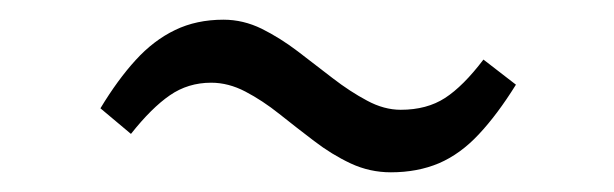

<svg xmlns="http://www.w3.org/2000/svg" viewBox="-20 -380 624 195"><path d="M377 -205Q355.5 -205 336.2 -214Q317 -223 299 -236.8Q281 -250.5 263.8 -264.2Q246.5 -278 229.2 -287Q212 -296 194.5 -296Q171 -296 152.5 -283.2Q134 -270.5 113 -244L82 -270Q99.5 -299 117.8 -319Q136 -339 157.8 -349.5Q179.5 -360 207 -360Q227 -360 245.8 -350.8Q264.5 -341.5 282.5 -327.8Q300.5 -314 318 -300.5Q335.5 -287 352.8 -277.8Q370 -268.5 387 -268.5Q413.5 -268.5 432 -280.5Q450.5 -292.5 471 -319.5L504 -294Q485 -263.5 466.2 -243.5Q447.5 -223.5 425.8 -214.2Q404 -205 377 -205Z"/></svg>

Font: Merriweather 36pt Light
Style: Italic
Weight: 300
Italic angle: -7.8°
Version: Version 2.101